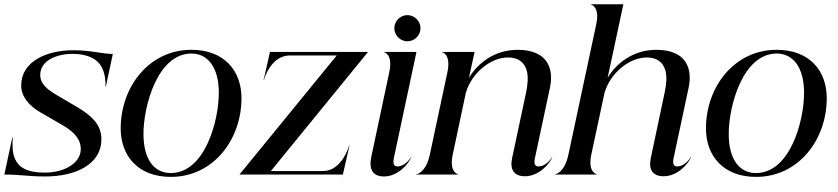

<svg xmlns="http://www.w3.org/2000/svg" viewBox="-30 -820 3938 902"><path d="M183 9C329.5 9 446.5 -50.5 446.5 -165.5C446.5 -232 403.5 -275 332.5 -317L235.5 -374C174.5 -409 159 -438 159 -467.5C159 -540 244 -567 310 -567C386.5 -567 428.5 -540.5 447.5 -505.5C463.5 -474 466 -442.5 466 -411.5H467L500 -566.5C451.5 -566.5 398.5 -584 313.5 -584C190 -584 69.5 -532 69.5 -418C69.5 -367.5 105.5 -323.5 160 -292L264 -232C325 -197 349.5 -160.5 349.5 -120.5C350 -56 276.5 -9 179 -9C94.5 -9 57 -36 41 -72.5C26.5 -104 28 -142.5 30 -174.5H28L-9.5 0C69.5 0 98 9 183 9Z M772.5 11C971.5 11 1104.5 -163 1104.5 -359C1104.5 -486 1025 -586 869 -586C670 -586 537 -411.5 537 -216.5C537 -90 616.5 11 772.5 11ZM772 -7C696 -7 644 -68.5 644 -191C644 -321.5 710 -568.5 869.5 -568.5C945.5 -568.5 998 -504 998 -384.5C998 -251 932 -7 772 -7Z M1699 -576H1238.5L1252 -636.5L1208.5 -444.5L1210 -444C1212.5 -456 1246 -559.5 1331.5 -559.5H1552L1095 0H1580.5L1566.5 62.5L1612 -137L1610.5 -137.5C1607.5 -125 1573 -16.5 1487.5 -16.5H1242.5Z M1799 -482 1714.5 -84C1702 -25 1720.5 9 1774 9C1840 9 1890 -50.5 1902.5 -82.5H1901C1894.5 -69 1868 -38 1838 -38C1818.5 -38 1815 -53.5 1821.5 -83L1926.5 -576H1773V-575C1775.5 -575 1816.5 -565.5 1799 -482ZM1884 -626C1917.5 -626 1945.5 -654 1945.5 -687.5C1945.5 -721 1917.5 -749 1884 -749C1850.5 -749 1822.5 -721 1822.5 -687.5C1822.5 -654 1850.5 -626 1884 -626Z M2072 -481.5 1989.5 -94.5C1971.5 -11 1931 -1.5 1925.5 -1.5V0H2122.5V-1.5C2120 -1.5 2079 -11 2097 -94.5L2158.5 -384C2184.5 -474 2271.5 -550 2357 -550C2405.5 -550 2434 -527 2445 -487C2452 -459 2449.5 -423.5 2441.5 -385.5L2376 -78C2364.5 -25 2383 8 2436.5 8C2502 8 2552.5 -50.5 2565 -82.5H2563.5C2557 -69 2530.5 -38 2500.5 -38C2481 -38 2478 -53.5 2483 -77L2553.5 -407.5C2563.5 -455 2559 -495 2542 -523.5C2518.5 -565.5 2468 -586 2402 -586C2290 -586 2211.5 -519.5 2173 -454L2199.5 -576H2046V-575C2048.5 -575 2089.5 -565.5 2072 -481.5Z M3088 8C3153.5 8 3204 -50.5 3216.5 -82.5H3215C3208.5 -69 3182 -38 3152 -38C3132.5 -38 3129.5 -53.5 3134.5 -77L3205 -407.5C3215 -455 3210.5 -495 3193.5 -523.5C3170 -565.5 3120 -586 3054 -586C2941.5 -586 2863 -519.5 2824.5 -454L2898.5 -800H2745V-798.5C2748 -798.5 2789 -789 2771 -705.5L2640.5 -94.5C2623 -11 2582.5 -1.5 2577 -1.5V0H2774V-1.5C2771.5 -1.5 2730.5 -11 2748 -94.5L2810 -384C2836 -474 2923.5 -550 3009 -550C3057.5 -550 3085.5 -527 3096.5 -487C3103.5 -459 3101 -423.5 3092.5 -385.5L3027.5 -78C3016 -25 3034.5 8 3088 8Z M3522 11C3721 11 3854 -163 3854 -359C3854 -486 3774.5 -586 3618.5 -586C3419.5 -586 3286.5 -411.5 3286.5 -216.5C3286.5 -90 3366 11 3522 11ZM3521.5 -7C3445.5 -7 3393.5 -68.5 3393.5 -191C3393.5 -321.5 3459.5 -568.5 3619 -568.5C3695 -568.5 3747.5 -504 3747.5 -384.5C3747.5 -251 3681.5 -7 3521.5 -7Z"/></svg>

Font: Beautique Display Thin
Style: Bold
Weight: 500
Italic angle: -12°
Designer: Nhat-Quang Ngo
Version: Version 1.100;Glyphs 3.2.3 (3260)